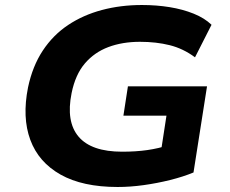

<svg xmlns="http://www.w3.org/2000/svg" viewBox="-20 -736 918 767"><path d="M450 11Q310 11 222 -38.5Q134 -88 101 -177.5Q68 -267 92 -387Q110 -472 151 -534Q192 -596 252 -636Q312 -676 387 -696Q462 -716 547 -716Q605 -716 657.5 -707.5Q710 -699 753.5 -681.5Q797 -664 825 -637L759 -507Q712 -542 658 -555.5Q604 -569 539 -569Q469 -569 413 -548Q357 -527 319 -482.5Q281 -438 266 -364Q243 -250 294 -190Q345 -130 468 -130Q523 -130 568.5 -136.5Q614 -143 656 -157L619 -105L645 -274H473L491 -391H807L753 -47Q712 -30 660 -17Q608 -4 554 3.5Q500 11 450 11Z"/></svg>

Font: Nunito Sans 7pt SemiExpanded ExtraBold
Style: Italic
Weight: 800
Width: 6
Italic angle: -9°
Designer: Vernon Adams
Foundry: Vernon Adams
Version: Version 3.101;gftools[0.9.27]